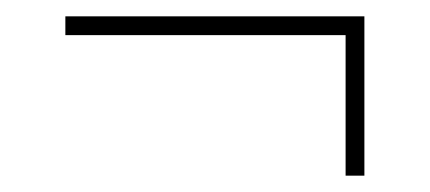

<svg xmlns="http://www.w3.org/2000/svg" viewBox="-20 -418 526 235"><path d="M403 -203V-375H60V-398H426V-203Z"/></svg>

Font: BodoniModa 10 Custom
Style: Regular
Weight: 400
Designer: Owen Earl
Foundry: indestructible type
Version: Version 2.005